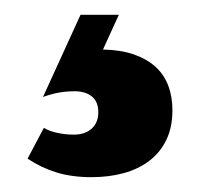

<svg xmlns="http://www.w3.org/2000/svg" viewBox="-20 -20 270 259"><path d="M88.6 0H140.3L118.9 46.8Q142.4 47.3 159.9 53.2Q177.5 59.2 189.3 69.7Q201.1 80.1 206.8 95.1Q212.6 110.1 212.6 128.6Q212.6 151.8 204.3 168.9Q195.9 186 181.2 197.1Q166.5 208.2 146.7 213.6Q126.9 219 103.4 219Q76.9 219 56.2 212.6Q35.4 206.2 17.2 194L39.2 152.4Q45 156.4 56.2 159Q67.5 161.6 79.4 161.6Q94.8 161.6 103.7 153.5Q112.6 145.4 112.6 131.4Q112.6 117.1 103.9 110.1Q95.2 103.1 80.6 103.1Q69.9 103.1 59.5 104.9Q49.1 106.8 38 110.8Z"/></svg>

Font: Science Gothic
Style: Regular
Weight: 400
Designer: Thomas Phinney, Vassil Kateliev, Brandon Buerkle
Foundry: Font Detective LLC
Version: Version 1.018